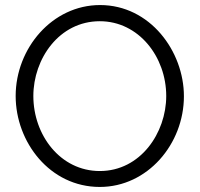

<svg xmlns="http://www.w3.org/2000/svg" viewBox="-20 -735 791 760"><path d="M375 5C564 5 708 -165 708 -354C708 -532 574 -715 376 -715C187 -715 42 -544 42 -355C42 -173 177 5 375 5ZM112 -355C112 -502 214 -651 375 -651C529 -651 638 -510 638 -355C638 -209 536 -58 375 -58C219 -58 112 -200 112 -355Z"/></svg>

Font: Raleway Reg
Style: Regular
Weight: 400
Designer: Matt McInerney, Pablo Impallari, Rodrigo Fuenzalida
Foundry: Matt McInerney, Pablo Impallari, Rodrigo Fuenzalida
Version: Version 3.00 July 28, 2015